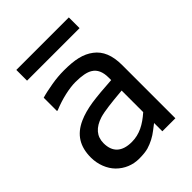

<svg xmlns="http://www.w3.org/2000/svg" viewBox="-214 -832 952 952"><g transform="rotate(-45 262.5 -356.0)"><path d="M442.4 -727.1H74.2V-651.9H442.4ZM371.1 0H462.4V-373C462.4 -441.4 442.9 -488.3 403.3 -518.1C363.8 -547.9 315.9 -558.6 239.3 -558.6C211.4 -558.6 181.6 -556.2 150.9 -550.8C120.1 -545.4 93.8 -540 72.8 -533.7V-440.4H78.1C134.3 -463.9 195.3 -477.5 238.8 -477.5C283.2 -477.5 314.9 -471.2 334 -459C358.9 -443.8 371.1 -416.5 371.1 -376.5V-358.9C314 -355.5 266.6 -351.1 228 -345.7C189.5 -339.8 155.8 -330.6 127.9 -317.9C59.6 -287.1 28.3 -234.9 28.3 -158.2C28.3 -109.9 46.9 -63 76.7 -33.2C107.9 -2 148.9 15.1 193.8 15.1C220.7 15.1 242.2 12.7 257.8 8.3C288.6 -1 316.4 -15.6 341.3 -35.2C352.5 -43.9 362.3 -51.8 371.1 -58.1ZM371.1 -134.3C324.7 -93.3 280.8 -69.3 226.6 -69.3C158.7 -69.3 123 -101.6 123 -164.1C123 -212.4 151.4 -245.6 207.5 -263.2C240.7 -272.9 294.4 -278.8 361.3 -284.7L371.1 -285.6Z"/></g></svg>

Font: SG Kara Light
Style: Regular
Weight: 400
Designer: Damoon Khanjanzadeh
Version: Version 1.000